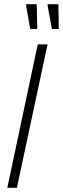

<svg xmlns="http://www.w3.org/2000/svg" viewBox="-20 -901 302 921"><path d="M15 0 161 -688H208L61 0ZM158 -762H125L105 -876L106 -881H156L159 -766ZM261 -762H229L208 -876L209 -881H260L262 -766Z"/></svg>

Font: Saira Condensed ExtraLight
Style: Italic
Weight: 250
Width: 3
Italic angle: -12°
Designer: Hector Gatti with collaboration of the Omnibus-Type team
Foundry: Omnibus-Type
Version: Version 1.101